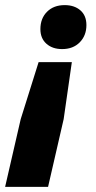

<svg xmlns="http://www.w3.org/2000/svg" viewBox="-59 -528 376 751"><path d="M222 -285 190 -62 129 203H-39L22 -62L92 -285ZM194 -508Q232 -508 255.5 -487.5Q279 -467 279 -430Q279 -389 253 -362.5Q227 -336 184 -336Q146 -336 122.5 -357Q99 -378 99 -414Q99 -456 125 -482Q151 -508 194 -508Z"/></svg>

Font: Prodigy Sans
Style: Bold Italic
Weight: 700
Italic angle: -13°
Designer: Wei Huang
Foundry: Wei Huang
Version: Version 1.003; ttfautohint (v1.8.3)